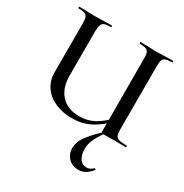

<svg xmlns="http://www.w3.org/2000/svg" viewBox="-201 -784 1170 1218"><g transform="rotate(30 384.0 -175.0)"><path d="M730 0 636 -1 567 0Q540 37 525 71Q510 105 510 141Q510 182 528 209Q546 236 579 236Q606 236 626 214H627Q631 214 634 217.5Q637 221 634 223Q611 251 589 263Q567 275 540 275Q495 275 467 245.5Q439 216 439 172Q440 130 469 88.5Q498 47 553 -5Q551 -8 551 -19V-71Q500 -27 450.5 -7.5Q401 12 343 12Q274 12 219 -12Q164 -36 133 -81Q102 -126 102 -186V-544Q102 -574 96.5 -588Q91 -602 76.5 -607.5Q62 -613 31 -613Q28 -613 28 -619Q28 -625 31 -625L78 -624Q120 -622 147 -622Q174 -622 218 -624L266 -625Q270 -625 270.5 -619Q271 -613 268 -613Q236 -613 221 -607Q206 -601 201 -586.5Q196 -572 195 -542V-221Q194 -127 242 -74.5Q290 -22 376 -22Q423 -22 464 -39Q505 -56 551 -97L550 -542Q551 -572 545.5 -586.5Q540 -601 525 -607Q510 -613 480 -613Q477 -613 477 -619Q477 -625 479 -625L528 -624Q570 -622 597 -622Q622 -622 666 -624L715 -625Q719 -625 719.5 -619Q720 -613 717 -613Q685 -613 670 -607.5Q655 -602 649.5 -588Q644 -574 644 -544V-81Q644 -51 650 -36.5Q656 -22 674 -17Q692 -12 730 -12Q733 -12 733 -6Q733 0 730 0Z"/></g></svg>

Font: Cormorant Upright SemiBold
Style: Regular
Weight: 600
Designer: Christian Thalmann (Catharsis Fonts)
Foundry: Catharsis Fonts
Version: Version 3.302